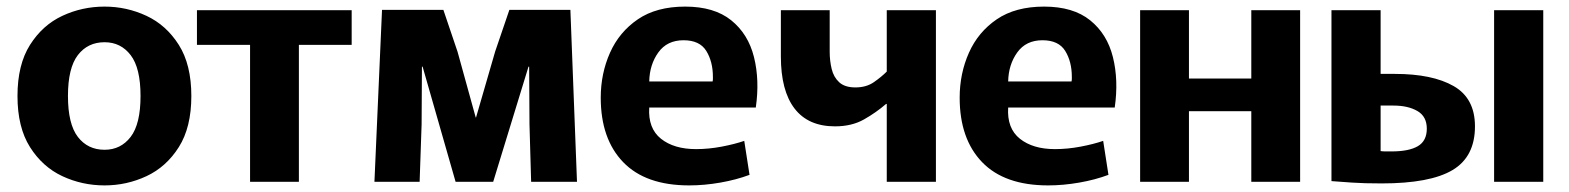

<svg xmlns="http://www.w3.org/2000/svg" viewBox="-20 -551 4756 582"><path d="M297 11Q229 11 169 -17Q109 -45 71 -105Q33 -165 33 -260Q33 -355 71 -415Q109 -475 169 -503Q229 -531 297 -531Q364 -531 424 -503Q484 -475 522 -415Q560 -355 560 -260Q560 -165 522 -105Q484 -45 424 -17Q364 11 297 11ZM297 -97Q346 -97 376 -136Q406 -175 406 -260Q406 -345 376 -384Q346 -423 297 -423Q246 -423 216 -384Q186 -345 186 -260Q186 -175 216 -136Q246 -97 297 -97Z M738 0V-415H577V-520H1046V-415H886V0Z M1138 -521H1324L1367 -394L1422 -195H1423L1481 -395L1524 -521H1709L1729 0H1590L1585 -174L1584 -349H1582L1475 0H1361L1261 -349H1259L1258 -174L1252 0H1115Z M2069 11Q1937 11 1869 -59.5Q1801 -130 1801 -255Q1801 -328 1829 -391Q1857 -454 1913.5 -492.5Q1970 -531 2057 -531Q2145 -531 2196.5 -489.5Q2248 -448 2265.5 -378Q2283 -308 2271 -225H1948Q1944 -162 1983.5 -130.5Q2023 -99 2090 -99Q2128 -99 2167.5 -106.5Q2207 -114 2236 -124L2252 -21Q2212 -6 2163.5 2.5Q2115 11 2069 11ZM2052 -429Q2002 -429 1975.5 -392Q1949 -355 1948 -304H2140Q2141 -308 2141 -311.5Q2141 -315 2141 -318Q2141 -364 2121 -396.5Q2101 -429 2052 -429Z M2668 0V-236H2666Q2636 -210 2599 -189Q2562 -168 2511 -168Q2430 -168 2388.5 -222Q2347 -276 2347 -380V-520H2495V-394Q2495 -367 2501 -342Q2507 -317 2524 -301.5Q2541 -286 2573 -286Q2606 -286 2629 -302Q2652 -318 2668 -334V-520H2817V0Z M3157 11Q3025 11 2957 -59.5Q2889 -130 2889 -255Q2889 -328 2917 -391Q2945 -454 3001.5 -492.5Q3058 -531 3145 -531Q3233 -531 3284.5 -489.5Q3336 -448 3353.5 -378Q3371 -308 3359 -225H3036Q3032 -162 3071.5 -130.5Q3111 -99 3178 -99Q3216 -99 3255.5 -106.5Q3295 -114 3324 -124L3340 -21Q3300 -6 3251.5 2.5Q3203 11 3157 11ZM3140 -429Q3090 -429 3063.5 -392Q3037 -355 3036 -304H3228Q3229 -308 3229 -311.5Q3229 -315 3229 -318Q3229 -364 3209 -396.5Q3189 -429 3140 -429Z M3436 -520H3584V-313H3773V-520H3921V0H3773V-214H3584V0H3436Z M4168 5Q4114 5 4078.5 2.5Q4043 0 4016 -2V-520H4165V-327H4208Q4322 -327 4386.5 -290Q4451 -253 4451 -168Q4451 -76 4383 -35.5Q4315 5 4168 5ZM4509 0V-520H4658V0ZM4198 -92Q4251 -92 4278 -108Q4305 -124 4305 -161Q4305 -198 4276.5 -214.5Q4248 -231 4204 -231H4165V-93Q4172 -92 4180.5 -92Q4189 -92 4198 -92Z"/></svg>

Font: Murecho SemiBold
Style: Regular
Weight: 600
Designer: Neil Summerour
Foundry: Positype
Version: Version 1.010; ttfautohint (v1.8.3)